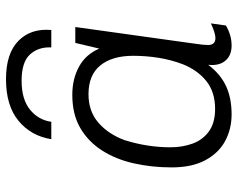

<svg xmlns="http://www.w3.org/2000/svg" viewBox="-96 -686 792 640"><g transform="rotate(-90 300.0 -366.0)"><path d="M239 10Q190 10 150 -11.5Q110 -33 86 -77.5Q62 -122 62 -190Q62 -256 75.5 -316Q89 -376 118.5 -422Q148 -468 193.5 -494.5Q239 -521 304 -521Q357 -521 398 -498.5Q439 -476 458 -431L477 -511H530L476 -124Q472 -97 471 -86.5Q470 -76 470 -68Q470 -56 476 -50Q482 -44 492 -44Q503 -44 516 -48.5Q529 -53 542 -59L535 -9Q520 0 503 5Q486 10 468 10Q435 10 417.5 -11Q400 -32 404 -68Q373 -27 333 -8.5Q293 10 239 10ZM257 -45Q313 -45 349.5 -74Q386 -103 406 -153Q421 -193 427.5 -234.5Q434 -276 434 -318Q434 -388 402 -427.5Q370 -467 306 -467Q249 -467 211 -434Q173 -401 153 -347Q141 -309 135 -270.5Q129 -232 129 -194Q129 -155 141 -121Q153 -87 181.5 -66Q210 -45 257 -45ZM156 -591Q167 -659 217.5 -700.5Q268 -742 356 -742Q442 -742 484 -700.5Q526 -659 520 -591H462Q464 -634 438.5 -662Q413 -690 351 -690Q289 -690 254.5 -662Q220 -634 214 -591Z"/></g></svg>

Font: Chivo Mono Medium ExtraLight
Style: Italic
Weight: 250
Italic angle: -8.05°
Monospace: yes
Version: Version 1.008